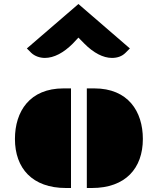

<svg xmlns="http://www.w3.org/2000/svg" viewBox="-20 -940 789 960"><path d="M414.1 0H439.5C607.4 0 694.3 -98.6 694.3 -245.1C694.3 -383.3 620.1 -498 451.7 -498H414.1ZM54.7 -245.1C54.7 -98.6 141.6 0 309.6 0H335V-498H297.4C128.9 -498 54.7 -383.3 54.7 -245.1ZM204.6 -650.4C249.5 -650.4 297.9 -675.8 344.2 -722.2C353.5 -731.4 362.8 -742.2 372.1 -752L401.4 -722.2C447.3 -675.8 495.6 -650.4 539.6 -650.4C566.4 -650.4 589.8 -658.2 607.4 -675.8L629.4 -697.8L372.1 -919.9L114.3 -697.8L136.2 -675.8C153.3 -659.7 178.2 -650.4 204.6 -650.4Z"/></svg>

Font: Plaster
Style: Regular
Weight: 400
Designer: Eben Sorkin
Foundry: Eben Sorkin
Version: Version 1.007